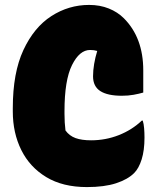

<svg xmlns="http://www.w3.org/2000/svg" viewBox="-20 -740 640 780"><path d="M333 20Q235 20 168 -20.5Q101 -61 66.5 -130.5Q32 -200 32 -287V-301Q32 -444 75 -536.5Q118 -629 188.5 -674.5Q259 -720 342 -720Q386 -720 422 -705.5Q458 -691 483 -666Q562 -587 562 -454V-364Q545 -359 523 -355Q501 -351 475 -351Q417 -351 387.5 -370Q358 -389 358 -430Q358 -454 362.5 -480.5Q367 -507 375 -533Q362 -537 346 -537Q303 -537 272.5 -475.5Q242 -414 242 -289V-278Q242 -259 243 -242.5Q244 -226 246 -210Q262 -188 287 -179Q312 -170 350 -170Q409 -170 462.5 -191Q516 -212 556 -250H560Q564 -237 565.5 -219Q567 -201 567 -181Q567 -129 555.5 -92.5Q544 -56 525 -37Q499 -11 451.5 4.5Q404 20 333 20Z"/></svg>

Font: Recursive Sn Csl St Blk
Style: Regular
Weight: 900
Version: Version 1.079;hotconv 1.0.112;makeotfexe 2.5.65598; ttfautoh